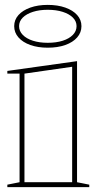

<svg xmlns="http://www.w3.org/2000/svg" viewBox="-20 -765 395 785"><path d="M175 -570Q135 -570 104 -581Q73 -592 55.5 -612Q38 -632 38 -658Q38 -684 55.5 -703.5Q73 -723 104 -734Q135 -745 175 -745Q216 -745 247 -734Q278 -723 295.5 -703.5Q313 -684 313 -658Q313 -632 295.5 -612Q278 -592 247 -581Q216 -570 175 -570ZM10 0V-10L60 -20V-464H10V-475L295 -515V-20L345 -10V0ZM80 -20H275V-492L80 -464ZM175 -590Q210 -590 236.5 -598.5Q263 -607 278 -622.5Q293 -638 293 -658Q293 -678 278 -693Q263 -708 236.5 -716.5Q210 -725 175 -725Q141 -725 114.5 -716.5Q88 -708 73 -693Q58 -678 58 -658Q58 -638 73 -622.5Q88 -607 114.5 -598.5Q141 -590 175 -590Z"/></svg>

Font: Kalnia Glaze Thin
Style: Bold
Weight: 700
Version: Version 1.110